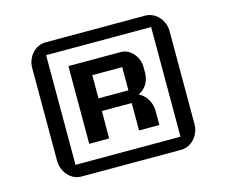

<svg xmlns="http://www.w3.org/2000/svg" viewBox="-103 -882 1208 1023"><g transform="rotate(-15 501.0 -370.0)"><path d="M122.1 -626Q122.1 -649.9 130.4 -670.7Q138.7 -691.4 152.8 -706.8Q167 -722.2 185.8 -731.2Q204.6 -740.2 226.1 -740.2H775.9Q796.9 -740.2 815.9 -731.2Q835 -722.2 849.1 -706.8Q863.3 -691.4 871.6 -670.7Q879.9 -649.9 879.9 -626V-114.7Q879.9 -91.3 871.6 -70.3Q863.3 -49.3 849.1 -33.7Q835 -18.1 815.9 -9Q796.9 0 775.9 0H226.1Q204.6 0 185.8 -9Q167 -18.1 152.8 -33.7Q138.7 -49.3 130.4 -70.3Q122.1 -91.3 122.1 -114.7ZM790.5 -68.4V-673.3H211.4V-68.4ZM311 -586.4H601.1Q619.6 -586.4 636.7 -577.9Q653.8 -569.3 667 -554.7Q680.2 -540 688.2 -520Q696.3 -500 696.3 -477.5V-446.3Q696.3 -412.6 680.2 -385.5Q664.1 -358.4 633.8 -343.3Q650.4 -335 662.4 -323Q674.3 -311 682.1 -296.9Q689.9 -282.7 693.8 -267.6Q697.8 -252.4 697.8 -238.8V-157.7H585.9V-309.1H421.4L420.9 -157.7H311ZM586.4 -378.9V-506.8H421.4V-378.9Z"/></g></svg>

Font: Atomic Age
Style: Regular
Weight: 400
Designer: James Grieshaber
Foundry: James Grieshaber
Version: Version 1.008; ttfautohint (v1.4.1) -l 6 -r 46 -G 0 -x 0 -H 